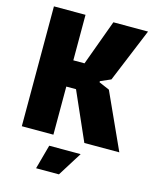

<svg xmlns="http://www.w3.org/2000/svg" viewBox="-138 -833 927 1145"><g transform="rotate(15 326.0 -260.0)"><path d="M238 70H432L338 220H197ZM50 -740H245V-459H314L417 -740H631L494 -408L430 -380V-373L495 -345L652 0H436L305 -297H245V0H50Z"/></g></svg>

Font: Encode Sans Compressed
Style: Black
Weight: 900
Designer: Pablo Impallari, Andres Torresi
Foundry: Pablo Impallari, Andres Torresi
Version: Version 1.000; ttfautohint (v1.00) -l 8 -r 50 -G 200 -x 14 -